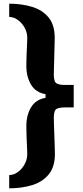

<svg xmlns="http://www.w3.org/2000/svg" viewBox="-20 -820 450 1042"><path d="M30 202Q97 202 153.5 185Q210 168 244 127Q278 86 278 16Q278 2 277 -25.5Q276 -53 275 -84.5Q274 -116 273 -142Q272 -168 272 -180Q272 -221 287 -229Q302 -237 331 -237H380V-359H331Q302 -359 287 -367.5Q272 -376 272 -416Q272 -428 273 -454.5Q274 -481 274.5 -513Q275 -545 276 -572.5Q277 -600 277 -614Q277 -685 243.5 -725.5Q210 -766 153.5 -783Q97 -800 30 -800V-728Q54 -728 76.5 -712Q99 -696 113.5 -670Q128 -644 128 -614Q128 -600 126.5 -573Q125 -546 124 -516Q123 -486 123 -463Q123 -403 148.5 -360.5Q174 -318 227 -309V-289Q174 -280 148.5 -237.5Q123 -195 123 -135Q123 -113 124 -82.5Q125 -52 126.5 -25Q128 2 128 16Q128 45 113.5 71.5Q99 98 76.5 114Q54 130 30 130Z"/></svg>

Font: Big Shoulders Text Black
Style: Regular
Weight: 900
Designer: Patric King
Foundry: XO Type Co
Version: Version 1.000; ttfautohint (v1.8.2)